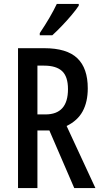

<svg xmlns="http://www.w3.org/2000/svg" viewBox="-20 -960 517 980"><path d="M206 -714Q321 -714 374.5 -663Q428 -612 428 -509Q428 -440 402 -392Q376 -344 320 -317L467 0H359L232 -294H171V0H72V-714ZM205 -625H171V-376H212Q327 -376 327 -505Q327 -569 297 -597Q267 -625 205 -625ZM382 -931Q369 -911 345 -882.5Q321 -854 294.5 -826.5Q268 -799 247 -780H183V-791Q237 -871 270 -940H382Z"/></svg>

Font: Noto Sans Telugu ExtraCondensed Medium
Style: Regular
Weight: 500
Width: 2
Designer: Jelle Bosma - Monotype Design Team
Foundry: Monotype Imaging Inc.
Version: Version 2.005; ttfautohint (v1.8.4.7-5d5b)